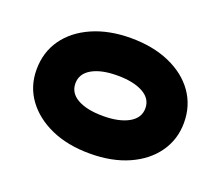

<svg xmlns="http://www.w3.org/2000/svg" viewBox="-70 -816 621 540"><g transform="rotate(20 240.5 -546.5)"><path d="M241 -374Q175 -374 125.5 -396Q76 -418 48 -456.5Q20 -495 20 -545Q20 -597 47.5 -636Q75 -675 125 -697Q175 -719 240 -719Q306 -719 356 -697Q406 -675 433.5 -636Q461 -597 461 -546Q461 -496 433.5 -457Q406 -418 356.5 -396Q307 -374 241 -374ZM240 -486Q288 -486 316.5 -502Q345 -518 345 -547Q345 -576 316.5 -591.5Q288 -607 240 -607Q192 -607 164 -591Q136 -575 136 -546Q136 -517 164 -501.5Q192 -486 240 -486Z"/></g></svg>

Font: Fredoka SemiExpanded
Style: Bold
Weight: 700
Width: 6
Designer: Ben Nathan
Foundry: Milena B. Brandão, Ben Nathan
Version: Version 2.001